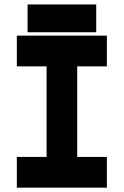

<svg xmlns="http://www.w3.org/2000/svg" viewBox="-20 -864 570 884"><path d="M57.5 0V-141.5H194.5V-558.5H57.5V-700H472V-558.5H335.5V-141.5H472V0ZM120.5 -71H409.5H265V-629.5H409.5H120.5H265V-71H120.5ZM107 -715.5V-843.5H423V-715.5ZM172 -778.5H364H172Z"/></svg>

Font: Tourney Black
Style: Regular
Weight: 900
Version: Version 1.015